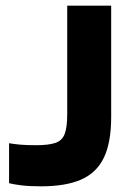

<svg xmlns="http://www.w3.org/2000/svg" viewBox="-20 -647 456 677"><path d="M217 -627H372V-234Q372 -145 346.5 -91.5Q321 -38 266.5 -14Q212 10 125 10Q82 10 55 6.5Q28 3 12 -1V-142Q29 -139 51 -137Q73 -135 107 -135Q151 -135 175 -143Q199 -151 208 -174.5Q217 -198 217 -244Z"/></svg>

Font: Blinker
Style: Regular
Weight: 400
Designer: Juergen Huber
Foundry: supertype
Version: 1.017